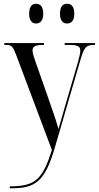

<svg xmlns="http://www.w3.org/2000/svg" viewBox="-20 -765 525 1021"><path d="M337 -640C359 -640 375 -655 375 -692C375 -731 359 -745 337 -745C315 -745 299 -731 299 -692C299 -655 315 -640 337 -640ZM172 -640C193 -640 210 -655 210 -692C210 -731 193 -745 172 -745C151 -745 135 -731 135 -692C135 -655 151 -640 172 -640ZM32 226V236H46C170 236 220 196 271 22L409 -451C428 -514 438 -526 479 -526H485V-536H324V-526H355C395 -526 407 -516 407 -496C407 -486 404 -469 396 -440L330 -214C317 -169 303 -119 291 -79C272 -145 264 -163 241 -231L168 -439C159 -464 153 -484 153 -497C153 -518 168 -526 209 -526H214V-536H3V-526H13C42 -526 49 -518 67 -470L256 33C206 188 169 226 32 226Z"/></svg>

Font: Noto Serif Display Condensed
Style: Regular
Weight: 400
Width: 3
Designer: Monotype Design Team
Foundry: Monotype Imaging Inc.
Version: Version 2.009